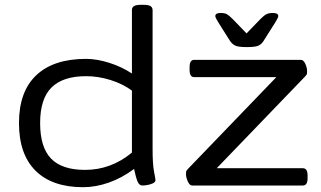

<svg xmlns="http://www.w3.org/2000/svg" viewBox="-20 -772 1337 799"><path d="M326 7Q197 7 128 -61.5Q59 -130 59 -260Q59 -391 131 -459Q203 -527 338 -527Q383 -527 435 -510.5Q487 -494 529 -466V-730Q529 -741 537.5 -746.5Q546 -752 568 -752H576Q598 -752 606.5 -746.5Q615 -741 615 -730V-152Q615 -89 621 -58Q627 -27 627 -23Q627 -14 616 -9Q605 -4 592.5 -2Q580 0 573 0Q559 0 552 -17.5Q545 -35 538 -69Q487 -31 432.5 -12Q378 7 326 7ZM334 -65Q442 -65 529 -137V-395Q491 -423 440 -439Q389 -455 338 -455Q242 -455 194.5 -408Q147 -361 147 -260Q147 -159 192.5 -112Q238 -65 334 -65ZM780 0Q769 0 761.5 -17Q754 -34 754 -47Q754 -52 754.5 -57Q755 -62 764 -71L1130 -451H788Q769 -451 769 -481V-493Q769 -523 788 -523H1232Q1243 -523 1250.5 -506.5Q1258 -490 1258 -476Q1258 -471 1257.5 -466Q1257 -461 1248 -452L882 -72H1240Q1260 -72 1260 -42V-30Q1260 0 1240 0ZM1116 -718Q1138 -718 1138 -705Q1138 -701 1134 -693.5Q1130 -686 1125 -678L1077 -602Q1070 -590 1057.5 -583Q1045 -576 1007 -576Q970 -576 957.5 -583Q945 -590 937 -602L889 -678Q884 -686 880 -693.5Q876 -701 876 -705Q876 -718 898 -718Q915 -718 924 -713Q933 -708 947 -694L1006 -633L1065 -694Q1079 -708 1089 -713Q1099 -718 1116 -718Z"/></svg>

Font: Asap Expanded
Style: Regular
Weight: 400
Width: 7
Designer: Pablo Cosgaya
Foundry: Omnibus-Type
Version: Version 3.001; ttfautohint (v1.8.4.7-5d5b)